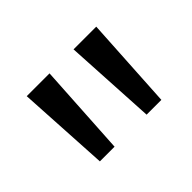

<svg xmlns="http://www.w3.org/2000/svg" viewBox="-77 -1029 786 786"><g transform="rotate(-45 316.0 -636.0)"><path d="M247 -836 223 -435.5H138L115 -836ZM517.5 -836 494 -435.5H408.5L386 -836Z"/></g></svg>

Font: Merriweather
Style: Bold
Weight: 700
Designer: Eben Sorkin
Foundry: Eben Sorkin
Version: Version 2.100; ttfautohint (v1.7.19-72a1) -l 8 -r 50 -G 200 